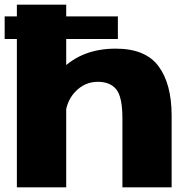

<svg xmlns="http://www.w3.org/2000/svg" viewBox="-25 -805 808 825"><path d="M-5 -637.5H481.5V-734.5H-5ZM47.5 0H259.5V-785H47.5ZM501 0H712.5V-307.5Q712.5 -444 656.5 -520Q600.5 -596 472.5 -596Q328.5 -596 240.5 -507.8Q152.5 -419.5 152.5 -341.5L255 -292.5Q255 -363.5 296.2 -408.5Q337.5 -453.5 395.5 -453.5Q448 -453.5 474.5 -421.2Q501 -389 501 -295.5Z"/></svg>

Font: Anybody SemiExpanded ExtraBold
Style: Regular
Weight: 800
Width: 6
Version: Version 1.113;gftools[0.9.25]